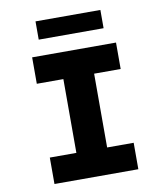

<svg xmlns="http://www.w3.org/2000/svg" viewBox="-95 -968 895 1045"><g transform="rotate(-10 352.5 -445.0)"><path d="M120.7 0V-146.1H267.5V-553.9H120.7V-700H584.2V-553.9H437.5V-146.1H584.2V0ZM172.7 -788.7V-889.6H531.2V-788.7Z"/></g></svg>

Font: Lexend Exa
Style: Regular
Weight: 400
Designer: Bonnie Shaver-Troup, Thomas Jockin
Foundry: Lexend
Version: Version 1.007